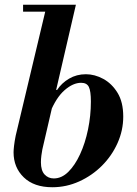

<svg xmlns="http://www.w3.org/2000/svg" viewBox="-20 -774 574 807"><path d="M200 13Q123 13 80 -28.5Q37 -70 37 -134Q37 -143 39 -161Q41 -179 46 -204L177 -754H299L158 -146Q156 -136 154 -121Q152 -106 152 -92Q152 -57 167.5 -40.5Q183 -24 206 -24Q239 -24 267 -51.5Q295 -79 316.5 -125.5Q338 -172 350 -230Q362 -288 362 -347Q362 -391 353.5 -408.5Q345 -426 321 -426Q287 -426 251.5 -395Q216 -364 190 -300L213 -396H220Q239 -425 270.5 -443.5Q302 -462 341 -462Q378 -462 414 -442.5Q450 -423 474 -384Q498 -345 498 -284Q498 -226 474 -172.5Q450 -119 408.5 -77.5Q367 -36 313 -11.5Q259 13 200 13ZM77 -725V-754H287V-725Z"/></svg>

Font: Libre Bodoni SemiBold
Style: Italic
Weight: 600
Italic angle: -13°
Version: Version 2.003